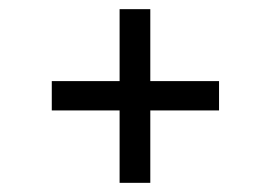

<svg xmlns="http://www.w3.org/2000/svg" viewBox="-20 -563 590 419"><path d="M241 -164V-322H93V-386H241V-543H308V-386H458V-322H308V-164Z"/></svg>

Font: Onest Light
Style: Regular
Weight: 300
Designer: Dmitri Voloshin, Andrey Kudryavtsev
Foundry: Dmitri Voloshin, Andrey Kudryavtsev
Version: Version 1.000;gftools[0.9.33]